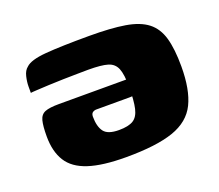

<svg xmlns="http://www.w3.org/2000/svg" viewBox="-86 -584 809 708"><g transform="rotate(-20 318.0 -230.5)"><path d="M323 -464Q408 -464 462.5 -455Q517 -446 548 -422Q579 -398 591.5 -354.5Q604 -311 604 -242Q604 -151 577.5 -97Q551 -43 484.5 -20Q418 3 299 3Q207 3 152 -15Q97 -33 73 -71.5Q49 -110 49 -169Q49 -210 54.5 -231Q60 -252 77.5 -259Q95 -266 132 -266H444Q444 -238 431.5 -219Q419 -200 385 -200H255Q247 -200 240.5 -195.5Q234 -191 234 -179Q234 -141 249 -120.5Q264 -100 308 -100Q345 -100 364 -111.5Q383 -123 390 -153Q397 -183 397 -238Q397 -286 387.5 -309.5Q378 -333 353 -340.5Q328 -348 277 -348Q262 -348 235.5 -347.5Q209 -347 179 -346.5Q149 -346 121 -344.5Q93 -343 73 -342Q53 -341 49 -340V-365Q49 -383 54 -404Q59 -425 72 -435Q91 -454 151.5 -459Q212 -464 323 -464Z"/></g></svg>

Font: Genos ExtraBold
Style: Regular
Weight: 800
Designer: Robert E. Leuschke
Foundry: Robert E. Leuschke
Version: Version 1.010